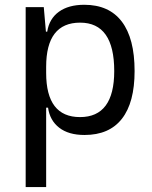

<svg xmlns="http://www.w3.org/2000/svg" viewBox="-20 -547 626 792"><path d="M85.9 224.6V-517.6H160.6L169.4 -416.5H174.8Q183.1 -469.7 222.9 -498.5Q262.7 -527.3 327.6 -527.3Q429.7 -527.3 482.4 -458Q535.2 -388.7 535.2 -253.9Q535.2 -124 482.9 -57.1Q430.7 9.8 328.6 9.8Q262.7 9.8 224.1 -20.3Q185.5 -50.3 178.2 -103H170.4V224.6ZM170.4 -246.1Q170.4 -64 310.1 -64Q451.2 -64 451.2 -253.9Q451.2 -453.6 310.5 -453.6Q170.4 -453.6 170.4 -271.5Z"/></svg>

Font: Cascadia Code NF SemiLight
Style: Regular
Weight: 350
Monospace: yes
Designer: Aaron Bell
Foundry: Saja Typeworks
Version: Version 2404.023; ttfautohint (v1.8.4)